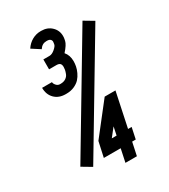

<svg xmlns="http://www.w3.org/2000/svg" viewBox="-213 -882 955 1084"><g transform="rotate(-30 265.0 -339.5)"><path d="M144.5 -500Q144.5 -489.7 154.5 -478.5Q164.6 -467.3 177.7 -467.3H183.1Q203.1 -467.3 216.8 -476.6Q230.5 -485.8 235.8 -500Q241.2 -514.2 242.9 -523.7Q244.6 -533.2 244.6 -541.5Q244.6 -557.1 237.3 -564Q230 -570.8 214.4 -570.8H166.5V-635.3H206.5Q223.1 -635.3 241.7 -651.1Q260.3 -667 262.2 -677.7L263.2 -683.6Q264.6 -689.5 264.6 -694.3Q264.6 -704.1 257.6 -710.2Q250.5 -716.3 236.8 -716.3H231.9Q204.6 -716.3 187.5 -689.9L132.8 -725.1Q150.4 -752 176.5 -766.6Q202.6 -781.2 231.9 -781.2H236.8Q276.9 -781.2 303 -756.1Q329.1 -731 329.1 -694.3Q329.1 -682.6 327.1 -674.3L325.2 -664.6Q320.3 -642.1 287.6 -606Q309.6 -581.1 309.6 -541.5Q309.6 -525.9 306.4 -509Q303.2 -492.2 294.2 -472.7Q285.2 -453.1 271.5 -438Q257.8 -422.9 234.9 -412.6Q211.9 -402.3 183.1 -402.3H177.7Q133.8 -402.3 106.9 -429.2Q80.1 -456.1 80.1 -500ZM467.3 -714.4 529.8 -677.2 106.9 30.8 44.4 -6.3ZM320.8 -109.9 278.3 -56.2H309.6ZM205.6 -81.5 361.3 -280.3H431.6L384.3 -56.2H407.7L392.1 17.1H368.7L350.6 102.1H275.9L293.9 17.1H184.1Z"/></g></svg>

Font: Anka/Coder Narrow
Style: Italic
Weight: 400
Width: 3
Italic angle: -12°
Monospace: yes
Version: Version 001.100